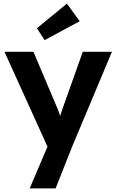

<svg xmlns="http://www.w3.org/2000/svg" viewBox="-20 -817 647 1067"><path d="M145 230 261 -42 263 40 5 -529H166L295 -224Q303 -207 310.5 -184.5Q318 -162 323 -142L299 -131Q306 -148 313.5 -170Q321 -192 329 -217L440 -529H602L380 0L289 230ZM228 -594 185 -660 352 -797 423 -699Z"/></svg>

Font: Mach SemiBold
Style: Regular
Weight: 600
Version: Version 1.002